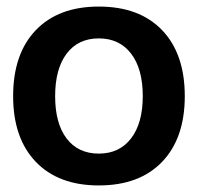

<svg xmlns="http://www.w3.org/2000/svg" viewBox="-20 -552 603 585"><path d="M543 -259Q543 -131 474 -59Q405 13 281 13Q158 13 89 -59Q20 -131 20 -259Q20 -388 89 -460Q158 -532 281 -532Q405 -532 474 -460Q543 -388 543 -259ZM281 -84Q344 -84 379.5 -130.5Q415 -177 415 -259Q415 -342 379.5 -388.5Q344 -435 281 -435Q218 -435 183 -388.5Q148 -342 148 -259Q148 -176 183 -130Q218 -84 281 -84Z"/></svg>

Font: Non Bureau Medium
Style: Regular
Weight: 500
Designer: Jona Saucedo
Foundry: Non Foundry
Version: Version 1.000; ttfautohint (v1.8.4)